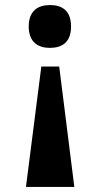

<svg xmlns="http://www.w3.org/2000/svg" viewBox="-20 -562 398 762"><path d="M178 -542C133 -542 94 -521 94 -457C94 -393 133 -372 178 -372C225 -372 262 -393 262 -457C262 -521 225 -542 178 -542ZM215 -298H144L83 180H275Z"/></svg>

Font: Noto Serif Myanmar Condensed Black
Style: Regular
Weight: 900
Width: 3
Designer: Ben Mitchell and the Monotype Design Team
Foundry: Monotype Imaging Inc.
Version: Version 2.106